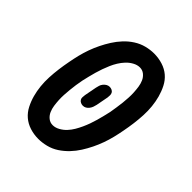

<svg xmlns="http://www.w3.org/2000/svg" viewBox="-193 -803 936 936"><g transform="rotate(45 275.0 -335.0)"><path d="M224 12Q193 12 165 3Q137 -6 116 -24Q95 -42 82 -67.5Q69 -93 61.5 -120.5Q54 -148 51 -177.5Q48 -207 49.5 -237.5Q51 -268 55 -298.5Q59 -329 65 -360Q70 -387 76.5 -413.5Q83 -440 92.5 -466.5Q102 -493 114.5 -518.5Q127 -544 142.5 -568.5Q158 -593 178 -614.5Q198 -636 223 -652Q248 -668 275.5 -675Q303 -682 329 -682Q360 -682 388.5 -673Q417 -664 438 -646Q459 -628 472 -602.5Q485 -577 492.5 -549.5Q500 -522 503 -492.5Q506 -463 504.5 -432.5Q503 -402 499 -371.5Q495 -341 489 -310Q484 -283 477.5 -256.5Q471 -230 461.5 -203.5Q452 -177 439.5 -151.5Q427 -126 411.5 -101.5Q396 -77 375.5 -55.5Q355 -34 330.5 -18Q306 -2 278 5Q250 12 224 12ZM226 -85Q244 -85 262 -95Q280 -105 293.5 -119.5Q307 -134 317 -151Q327 -168 335 -185.5Q343 -203 349.5 -221Q356 -239 361 -257Q366 -275 370.5 -293Q375 -311 379 -329Q382 -348 385 -366.5Q388 -385 390 -404Q392 -423 393 -441.5Q394 -460 393 -478Q392 -496 389.5 -513.5Q387 -531 380 -547Q373 -563 359.5 -574Q346 -585 328 -585Q310 -585 292 -575Q274 -565 260.5 -550.5Q247 -536 236.5 -519Q226 -502 218.5 -484.5Q211 -467 204.5 -449Q198 -431 193 -413Q188 -395 183.5 -377Q179 -359 175 -341Q171 -322 168.5 -303.5Q166 -285 164 -266Q162 -247 161 -228.5Q160 -210 161 -192Q162 -174 164.5 -156.5Q167 -139 174 -123Q181 -107 194.5 -96Q208 -85 226 -85ZM263 -256Q255 -256 247.5 -259.5Q240 -263 236 -269.5Q232 -276 232.5 -284Q233 -292 234 -300L246 -363Q248 -372 250.5 -380.5Q253 -389 259.5 -397Q266 -405 274 -409.5Q282 -414 291 -414Q299 -414 306.5 -410.5Q314 -407 317.5 -400.5Q321 -394 321 -386Q321 -378 320 -370L308 -307Q306 -298 303 -289.5Q300 -281 294 -273Q288 -265 280 -260.5Q272 -256 263 -256Z"/></g></svg>

Font: Lode
Style: Bold Italic
Weight: 700
Italic angle: -11°
Monospace: yes
Designer: Belleve Invis
Foundry: Belleve Invis
Version: Version 29.2.0; ttfautohint (v1.8.3)